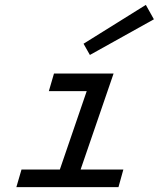

<svg xmlns="http://www.w3.org/2000/svg" viewBox="-20 -766 654 786"><path d="M47 0 68 -72H225L335 -393H180L201 -465H445L310 -72H485L465 0ZM348 -541 322 -587 577 -746 610 -687Z"/></svg>

Font: Intel One Mono
Style: Italic
Weight: 400
Italic angle: -16°
Monospace: yes
Designer: Fred Shallcrass
Foundry: Frere-Jones Type LLC
Version: Version 1.400;hotconv 1.1.0;makeotfexe 2.6.0;FJTRelease1.4